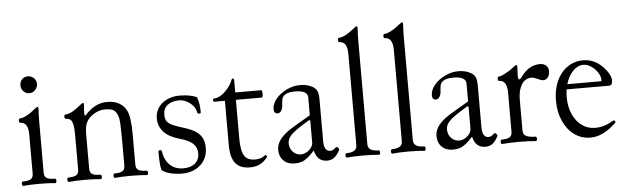

<svg xmlns="http://www.w3.org/2000/svg" viewBox="-47 -896 3521 1078"><g transform="rotate(-5 1713.0 -356.5)"><path d="M39.1 -8.8Q39.1 -13.7 40.8 -17.3Q42.5 -21 45.4 -21Q76.7 -21 90.6 -29.3Q104.5 -37.6 104.5 -60.5V-281.2Q104.5 -350.6 59.6 -350.6Q56.6 -350.6 54.9 -354.2Q53.2 -357.9 53.2 -362.8Q53.2 -368.2 54.9 -371.6Q56.6 -375 59.6 -375Q74.7 -375 97.4 -386.7Q120.1 -398.4 143.6 -418Q159.2 -431.2 164.6 -431.2Q168.9 -431.2 168.9 -417.5Q166.5 -393.6 166.5 -345.2V-60.5Q166.5 -37.6 180.9 -29.3Q195.3 -21 227.1 -21Q230 -21 231.9 -17.3Q233.9 -13.7 233.9 -8.8Q233.9 -3.9 231.9 0Q230 3.9 227.1 3.9Q186.5 0 136.2 0Q85.9 0 45.4 3.9Q42.5 3.9 40.8 0.2Q39.1 -3.4 39.1 -8.8ZM125 -606.9Q143.6 -606.9 158 -593.8Q172.4 -580.6 172.4 -560.1Q172.4 -541 158.9 -526.4Q145.5 -511.7 125 -511.7Q106.4 -511.7 92.8 -525.6Q79.1 -539.6 79.1 -560.1Q79.1 -579.6 91.8 -593.3Q104.5 -606.9 125 -606.9Z M315.9 -350.6Q313 -350.6 311.3 -354.2Q309.6 -357.9 309.6 -362.8Q309.6 -368.2 311.3 -371.6Q313 -375 315.9 -375Q335.4 -375 358.4 -388.4Q381.3 -401.9 399.9 -418Q415.5 -431.2 420.9 -431.2Q425.3 -431.2 425.3 -417.5Q423.3 -403.3 422.9 -391.6Q422.4 -379.9 422.4 -361.8L428.7 -359.9Q458.5 -393.1 489.5 -408.9Q520.5 -424.8 556.2 -424.8Q594.7 -424.8 622.3 -409.7Q649.9 -394.5 664.1 -366.2Q683.1 -329.1 683.1 -233.4V-60.5Q683.1 -37.6 697.5 -29.3Q711.9 -21 743.7 -21Q746.6 -21 748.5 -17.3Q750.5 -13.7 750.5 -8.8Q750.5 -3.9 748.5 0Q746.6 3.9 743.7 3.9Q703.1 0 652.8 0Q602.5 0 562 3.9Q559.1 3.9 557.4 0.2Q555.7 -3.4 555.7 -8.8Q555.7 -13.7 557.4 -17.3Q559.1 -21 562 -21Q593.3 -21 607.2 -29.3Q621.1 -37.6 621.1 -60.5V-172.9Q621.1 -259.8 619.1 -295.9Q617.2 -332 608.4 -349.6Q598.1 -370.6 583.3 -377.2Q568.4 -383.8 542 -383.8Q518.1 -383.8 501 -377.2Q483.9 -370.6 468.3 -359.4Q444.8 -342.8 433.8 -320.1Q422.9 -297.4 422.9 -253.4V-60.5Q422.9 -37.6 437.3 -29.3Q451.7 -21 483.4 -21Q486.3 -21 488.3 -17.3Q490.2 -13.7 490.2 -8.8Q490.2 -3.9 488.3 0Q486.3 3.9 483.4 3.9Q442.9 0 392.6 0Q342.3 0 301.8 3.9Q298.8 3.9 297.1 0.2Q295.4 -3.4 295.4 -8.8Q295.4 -13.7 297.1 -17.3Q298.8 -21 301.8 -21Q333 -21 346.9 -29.3Q360.8 -37.6 360.8 -60.5V-254.9Q360.8 -294.9 356 -315.7Q351.1 -336.4 341.6 -343.5Q332 -350.6 315.9 -350.6Z M827.1 -16.6Q822.3 -33.7 820.6 -55.2Q818.8 -76.7 818.8 -122.1Q818.8 -128.9 828.6 -128.9Q837.9 -128.9 838.4 -121.6Q844.7 -72.8 874.5 -44.4Q904.3 -16.1 949.7 -16.1Q992.2 -16.1 1016.4 -36.6Q1040.5 -57.1 1040.5 -92.8Q1040.5 -127 1017.1 -148.4Q993.7 -169.9 940.9 -184.1Q884.8 -199.7 855.2 -231.4Q825.7 -263.2 825.7 -308.6Q825.7 -341.8 843.5 -368.4Q861.3 -395 892.8 -409.9Q924.3 -424.8 963.4 -424.8Q1022.9 -424.8 1061 -407.2Q1068.4 -387.2 1071.5 -366.9Q1074.7 -346.7 1074.7 -320.3Q1074.7 -314.5 1065.4 -314.5Q1055.7 -314.5 1054.7 -321.8Q1052.2 -340.8 1037.8 -358.6Q1023.4 -376.5 1002.2 -387.5Q981 -398.4 959.5 -398.4Q918 -398.4 893.8 -379.2Q869.6 -359.9 869.6 -326.7Q869.6 -303.2 877.2 -290.3Q884.8 -277.3 906 -266.6Q927.2 -255.9 972.7 -242.2Q1014.6 -229.5 1039.1 -213.1Q1063.5 -196.8 1074.5 -174.1Q1085.4 -151.4 1085.4 -118.2Q1085.4 -80.6 1067.1 -50.8Q1048.8 -21 1016.1 -4.2Q983.4 12.7 942.4 12.7Q904.8 12.7 875.2 5.1Q845.7 -2.4 827.1 -16.6Z M1215.3 -125V-373.5H1155.8Q1152.8 -373.5 1150.9 -376.2Q1148.9 -378.9 1148.9 -382.8Q1148.9 -386.2 1150.9 -388.9Q1152.8 -391.6 1155.8 -391.6Q1175.3 -391.6 1197 -406Q1218.8 -420.4 1236.6 -442.9Q1254.4 -465.3 1263.2 -488.3Q1266.1 -495.6 1272 -494.1Q1277.3 -492.2 1277.3 -486.3V-415H1422.9Q1426.3 -415 1428 -409.2Q1429.7 -403.3 1429.7 -394.5Q1429.7 -385.7 1428 -379.6Q1426.3 -373.5 1422.9 -373.5H1277.3V-157.7Q1277.3 -110.4 1284.9 -82.8Q1292.5 -55.2 1309.3 -42.7Q1326.2 -30.3 1355.5 -30.3Q1373.5 -30.3 1387 -34.7Q1400.4 -39.1 1414.1 -49.8Q1414.6 -50.3 1415.5 -50.3Q1418.9 -50.3 1422.1 -45.4Q1425.3 -40.5 1423.3 -38.1Q1402.8 -12.2 1379.4 -0.5Q1356 11.2 1323.7 11.2Q1267.6 11.2 1241.5 -21.5Q1215.3 -54.2 1215.3 -125Z M1489.3 -72.8Q1489.3 -106.9 1514.2 -137Q1539.1 -167 1594.7 -199.2L1683.1 -251V-351.1Q1683.1 -391.6 1611.8 -391.6Q1561 -391.6 1543.5 -368.2Q1536.1 -359.4 1534.2 -324.2Q1533.2 -303.2 1525.1 -290.3Q1517.1 -277.3 1504.9 -277.3Q1483.4 -277.3 1483.4 -302.7Q1483.4 -332.5 1506.8 -360.8Q1530.3 -389.2 1567.6 -407Q1605 -424.8 1644 -424.8Q1683.6 -424.8 1714.4 -407.2Q1730.5 -397.9 1737.8 -382.3Q1745.1 -366.7 1745.1 -335V-97.2Q1745.1 -70.3 1754.2 -56.2Q1763.2 -42 1780.3 -42Q1788.6 -42 1795.9 -45.9Q1803.2 -49.8 1813 -59.1Q1815.9 -62 1820.8 -59.3Q1825.7 -56.6 1828.6 -51.5Q1831.5 -46.4 1830.1 -43Q1817.4 -17.6 1800.8 -3.2Q1784.2 11.2 1758.3 11.2Q1702.6 11.2 1688 -51.8Q1664.1 -25.9 1647.2 -12.7Q1630.4 0.5 1613.8 5.9Q1597.2 11.2 1574.7 11.2Q1536.1 11.2 1512.7 -12Q1489.3 -35.2 1489.3 -72.8ZM1614.3 -36.6Q1631.3 -36.6 1647.2 -45.7Q1663.1 -54.7 1673.1 -68.8Q1683.1 -83 1683.1 -98.1V-220.2L1677.2 -224.6Q1626.5 -194.3 1599.9 -174.8Q1573.2 -155.3 1562.3 -139.2Q1551.3 -123 1551.3 -104.5Q1551.3 -85.9 1559.6 -70.3Q1567.9 -54.7 1582.5 -45.7Q1597.2 -36.6 1614.3 -36.6Z M1862.8 -8.8Q1862.8 -13.7 1864.7 -17.3Q1866.7 -21 1869.6 -21Q1928.7 -21 1928.7 -60.5V-576.2Q1928.7 -645.5 1883.8 -645.5Q1880.9 -645.5 1878.9 -649.2Q1877 -652.8 1877 -657.7Q1877 -662.6 1878.9 -666.3Q1880.9 -669.9 1883.8 -669.9Q1898.9 -669.9 1921.6 -681.6Q1944.3 -693.4 1967.8 -712.9Q1983.4 -726.1 1988.8 -726.1Q1993.2 -726.1 1993.2 -712.4Q1990.7 -677.7 1990.7 -640.1V-60.5Q1990.7 -21 2051.3 -21Q2054.7 -21 2056.4 -17.3Q2058.1 -13.7 2058.1 -8.8Q2058.1 -3.4 2056.4 0.2Q2054.7 3.9 2051.3 3.9Q2010.7 0 1960.4 0Q1910.2 0 1869.6 3.9Q1866.7 3.9 1864.7 0Q1862.8 -3.9 1862.8 -8.8Z M2119.1 -8.8Q2119.1 -13.7 2121.1 -17.3Q2123 -21 2126 -21Q2185.1 -21 2185.1 -60.5V-576.2Q2185.1 -645.5 2140.1 -645.5Q2137.2 -645.5 2135.3 -649.2Q2133.3 -652.8 2133.3 -657.7Q2133.3 -662.6 2135.3 -666.3Q2137.2 -669.9 2140.1 -669.9Q2155.3 -669.9 2178 -681.6Q2200.7 -693.4 2224.1 -712.9Q2239.7 -726.1 2245.1 -726.1Q2249.5 -726.1 2249.5 -712.4Q2247.1 -677.7 2247.1 -640.1V-60.5Q2247.1 -21 2307.6 -21Q2311 -21 2312.7 -17.3Q2314.5 -13.7 2314.5 -8.8Q2314.5 -3.4 2312.7 0.2Q2311 3.9 2307.6 3.9Q2267.1 0 2216.8 0Q2166.5 0 2126 3.9Q2123 3.9 2121.1 0Q2119.1 -3.9 2119.1 -8.8Z M2381.3 -72.8Q2381.3 -106.9 2406.2 -137Q2431.2 -167 2486.8 -199.2L2575.2 -251V-351.1Q2575.2 -391.6 2503.9 -391.6Q2453.1 -391.6 2435.5 -368.2Q2428.2 -359.4 2426.3 -324.2Q2425.3 -303.2 2417.2 -290.3Q2409.2 -277.3 2397 -277.3Q2375.5 -277.3 2375.5 -302.7Q2375.5 -332.5 2398.9 -360.8Q2422.4 -389.2 2459.7 -407Q2497.1 -424.8 2536.1 -424.8Q2575.7 -424.8 2606.4 -407.2Q2622.6 -397.9 2629.9 -382.3Q2637.2 -366.7 2637.2 -335V-97.2Q2637.2 -70.3 2646.2 -56.2Q2655.3 -42 2672.4 -42Q2680.7 -42 2688 -45.9Q2695.3 -49.8 2705.1 -59.1Q2708 -62 2712.9 -59.3Q2717.8 -56.6 2720.7 -51.5Q2723.6 -46.4 2722.2 -43Q2709.5 -17.6 2692.9 -3.2Q2676.3 11.2 2650.4 11.2Q2594.7 11.2 2580.1 -51.8Q2556.2 -25.9 2539.3 -12.7Q2522.5 0.5 2505.9 5.9Q2489.3 11.2 2466.8 11.2Q2428.2 11.2 2404.8 -12Q2381.3 -35.2 2381.3 -72.8ZM2506.3 -36.6Q2523.4 -36.6 2539.3 -45.7Q2555.2 -54.7 2565.2 -68.8Q2575.2 -83 2575.2 -98.1V-220.2L2569.3 -224.6Q2518.6 -194.3 2491.9 -174.8Q2465.3 -155.3 2454.3 -139.2Q2443.4 -123 2443.4 -104.5Q2443.4 -85.9 2451.7 -70.3Q2460 -54.7 2474.6 -45.7Q2489.3 -36.6 2506.3 -36.6Z M2758.3 -350.6Q2755.4 -350.6 2753.4 -354.2Q2751.5 -357.9 2751.5 -362.8Q2751.5 -367.7 2753.4 -371.3Q2755.4 -375 2758.3 -375Q2771.5 -375 2800 -390.6Q2828.6 -406.2 2845.7 -420.9Q2858.4 -431.2 2863.3 -431.2Q2867.7 -431.2 2867.7 -417.5L2866.7 -400.4Q2865.2 -385.3 2865.2 -372.6Q2865.2 -349.1 2872.1 -349.1Q2877.9 -349.1 2885.3 -359.4Q2930.7 -424.8 2995.1 -424.8Q3017.1 -424.8 3030 -412.4Q3043 -399.9 3043 -379.9Q3043 -359.9 3032.5 -346.4Q3022 -333 3005.9 -333Q2996.1 -333 2979 -341.3Q2953.6 -353 2941.9 -353Q2904.8 -353 2885 -320.1Q2865.2 -287.1 2865.2 -236.8V-60.5Q2865.2 -38.6 2883.5 -29.8Q2901.9 -21 2935.5 -21Q2938.5 -21 2940.4 -17.3Q2942.4 -13.7 2942.4 -8.8Q2942.4 -3.9 2940.4 0Q2938.5 3.9 2935.5 3.9Q2893.1 0 2839.8 0Q2786.6 0 2744.1 3.9Q2741.2 3.9 2739.5 0.2Q2737.8 -3.4 2737.8 -8.8Q2737.8 -13.7 2739.5 -17.3Q2741.2 -21 2744.1 -21Q2775.4 -21 2789.3 -29.3Q2803.2 -37.6 2803.2 -60.5V-281.2Q2803.2 -350.6 2758.3 -350.6Z M3066.9 -212.4Q3066.9 -273.9 3088.6 -322.3Q3110.4 -370.6 3149.4 -397.7Q3188.5 -424.8 3238.3 -424.8Q3302.7 -424.8 3351.6 -373Q3369.6 -354 3380.1 -334Q3390.6 -314 3390.6 -298.8Q3390.6 -270 3372.1 -270H3132.3Q3128.9 -250 3128.9 -226.1Q3128.9 -172.4 3147.5 -130.4Q3166 -88.4 3199 -64.7Q3231.9 -41 3273.9 -41Q3300.3 -41 3325 -48.6Q3349.6 -56.2 3378.9 -73.2Q3381.8 -75.2 3385.5 -71.5Q3389.2 -67.9 3389.2 -63.5Q3389.2 -61 3387.2 -59.1Q3348.6 -22.5 3313.7 -5.6Q3278.8 11.2 3242.2 11.2Q3191.9 11.2 3152.1 -17.6Q3112.3 -46.4 3089.6 -97.4Q3066.9 -148.4 3066.9 -212.4ZM3327.6 -298.8Q3331.5 -298.8 3331.5 -306.2Q3331.5 -326.7 3317.1 -348.6Q3302.7 -370.6 3281 -385Q3259.3 -399.4 3238.3 -399.4Q3205.6 -399.4 3178.7 -371.8Q3151.9 -344.2 3138.7 -298.8Z"/></g></svg>

Font: JuniusX Light
Style: Regular
Weight: 300
Designer: Peter S. Baker
Foundry: Briery Creek Software
Version: Version 1.008